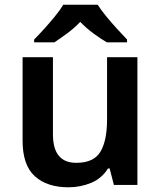

<svg xmlns="http://www.w3.org/2000/svg" viewBox="-20 -786 684 816"><path d="M564 -543V0H464L446 -70H439Q413 -28 367.5 -9Q322 10 271 10Q180 10 128 -37Q76 -84 76 -188V-543H205V-215Q205 -94 304 -94Q379 -94 407 -141.5Q435 -189 435 -278V-543ZM395 -766Q409 -744 431.5 -716.5Q454 -689 478 -663Q502 -637 520 -618V-606H434Q407 -622 377 -644Q347 -666 321 -693Q295 -666 266 -644.5Q237 -623 211 -606H125V-618Q144 -637 167.5 -663Q191 -689 213.5 -716.5Q236 -744 249 -766Z"/></svg>

Font: Noto Sans Lisu SemiBold
Style: Regular
Weight: 600
Designer: Monotype Design Team. David Williams.
Foundry: Monotype Imaging Inc.
Version: Version 2.102; ttfautohint (v1.8.4.7-5d5b)